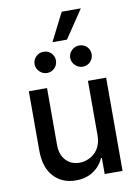

<svg xmlns="http://www.w3.org/2000/svg" viewBox="-103 -1031 800 1106"><g transform="rotate(-10 297.0 -478.5)"><path d="M417 -226.1V-545.4H523.4V0H418.9V-94.2H413.6Q393.6 -48.3 351.6 -20.5Q309.6 7.3 250.5 7.3Q169.4 7.3 120.4 -46.4Q71.3 -100.1 71.3 -198.7V-545.4H177.7V-211.4Q177.7 -156.2 208.3 -122.8Q238.8 -89.4 288.6 -89.4Q311.5 -89.4 334 -97.9Q356.4 -106.4 375.2 -122.6Q394 -138.7 405.5 -165.8Q417 -192.9 417 -226.1ZM254.4 -800.3 337.4 -963.9H449.2L339.4 -800.3ZM193.4 -630.9Q168.5 -630.9 149.7 -649.4Q130.9 -668 130.9 -692.9Q130.9 -718.8 149.4 -736.8Q168 -754.9 193.4 -754.9Q220.2 -754.9 238 -737.1Q255.9 -719.2 255.9 -692.9Q255.9 -667.5 237.8 -649.2Q219.7 -630.9 193.4 -630.9ZM402.3 -630.9Q377.4 -630.9 358.4 -649.4Q339.4 -668 339.4 -692.9Q339.4 -718.8 358.2 -736.8Q377 -754.9 402.3 -754.9Q429.2 -754.9 447 -737.1Q464.8 -719.2 464.8 -692.9Q464.8 -667.5 446.8 -649.2Q428.7 -630.9 402.3 -630.9Z"/></g></svg>

Font: Karasuma Gothic
Style: Regular
Weight: 500
Designer: Rasmus Andersson / Ryoko Nishizuka
Foundry: Genbu
Version: Version 1.00